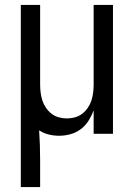

<svg xmlns="http://www.w3.org/2000/svg" viewBox="-20 -540 540 775"><path d="M64 215V-520H142V-200Q142 -183 144 -166.5Q146 -150 151 -134.5Q156 -119 165.5 -105Q175 -91 188 -81Q201 -71 217 -66.5Q233 -62 250 -62Q267 -62 283 -66.5Q299 -71 312 -81Q325 -91 334.5 -105Q344 -119 349 -134.5Q354 -150 356 -166.5Q358 -183 358 -200V-520H436V0H358V-95Q350 -73 337.5 -53Q325 -33 306.5 -19Q288 -5 265 1.5Q242 8 219 8Q198 8 177 3Q156 -2 138 -14Q140 16 141 46.5Q142 77 142 107V215Z"/></svg>

Font: Iosevka srxl
Style: Regular
Weight: 400
Monospace: yes
Designer: Belleve Invis
Foundry: Belleve Invis
Version: Version 33.0.1; ttfautohint (v1.8.3)